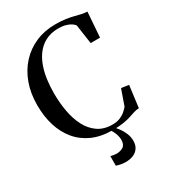

<svg xmlns="http://www.w3.org/2000/svg" viewBox="-230 -870 1087 1216"><g transform="rotate(-30 313.5 -262.5)"><path d="M352.5 10.5Q269 10.5 206.2 -17.5Q143.5 -45.5 101.5 -96.2Q59.5 -147 38.5 -215.2Q17.5 -283.5 17.5 -364.5Q17.5 -451.5 43.5 -522.8Q69.5 -594 117 -645.2Q164.5 -696.5 229.2 -724.2Q294 -752 371.5 -752Q415 -752 447 -747.2Q479 -742.5 503.5 -736.2Q528 -730 548.8 -725.2Q569.5 -720.5 589.5 -720L576 -537H507.5L487 -678Q480 -688 465.2 -697.8Q450.5 -707.5 428 -713.8Q405.5 -720 375 -720Q303 -720 252 -680.2Q201 -640.5 174 -563.8Q147 -487 147 -376.5Q147 -308.5 158.5 -244.5Q170 -180.5 196 -130.2Q222 -80 265 -50.2Q308 -20.5 370.5 -20.5Q402 -20.5 425.2 -30Q448.5 -39.5 464.8 -53.5Q481 -67.5 491.5 -80L531.5 -194L586 -186L565.5 -27Q545.5 -26.5 527.8 -20.8Q510 -15 488.2 -7.8Q466.5 -0.5 434 5Q401.5 10.5 352.5 10.5ZM322.5 227Q307.5 227 288.5 223.5Q269.5 220 257 215L257.5 145.5Q267 148.5 279.2 150.2Q291.5 152 299.5 152Q328 152 348.8 138.8Q369.5 125.5 369.5 90Q369.5 73.5 364.5 56.2Q359.5 39 351.5 24Q343.5 9 335 -1L353.5 -6L366.5 -1Q379 10 394.5 30.8Q410 51.5 421.2 78Q432.5 104.5 432.5 133.5Q432.5 164 418.8 185Q405 206 380.5 216.5Q356 227 322.5 227Z"/></g></svg>

Font: Merriweather 120pt Medium
Style: Regular
Weight: 500
Version: Version 2.100